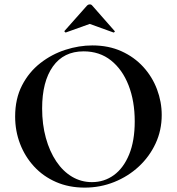

<svg xmlns="http://www.w3.org/2000/svg" viewBox="-20 -843 806 875"><path d="M366 12Q294 12 235.5 -13.5Q177 -39 135.5 -84Q94 -129 71.5 -187.5Q49 -246 49 -312Q49 -393 80.5 -454Q112 -515 164 -555.5Q216 -596 278 -616Q340 -636 401 -636Q475 -636 533.5 -609.5Q592 -583 633 -538Q674 -493 695.5 -436Q717 -379 717 -319Q717 -249 689 -189Q661 -129 612.5 -84Q564 -39 500.5 -13.5Q437 12 366 12ZM399 -13Q455 -13 499 -45Q543 -77 568.5 -139Q594 -201 594 -290Q594 -382 566 -454Q538 -526 486 -567.5Q434 -609 361 -609Q270 -609 221 -540Q172 -471 172 -349Q172 -276 189 -214.5Q206 -153 236.5 -107.5Q267 -62 308.5 -37.5Q350 -13 399 -13ZM274 -702 377 -818Q382 -823 389 -823Q396 -823 400 -818L502 -702Q505 -701 502 -697.5Q499 -694 497 -695L389 -734L280 -695Q279 -694 275.5 -697.5Q272 -701 274 -702Z"/></svg>

Font: Cormorant Infant Light
Style: Bold
Weight: 700
Version: Version 4.001